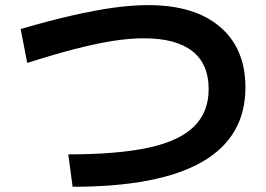

<svg xmlns="http://www.w3.org/2000/svg" viewBox="-20 -730 1040 750"><path d="M246.7 -127Q440 -127 560.7 -153.3Q681.4 -179.6 738.2 -236.1Q795.1 -292.7 795.1 -381.7Q795.1 -480.4 731 -530.4Q667 -580.4 541.7 -580.4Q488 -580.4 423.7 -570.6Q359.3 -560.7 277.2 -539.7Q195 -518.7 86.3 -484.1L60.7 -616.7Q172 -649 262.2 -669.7Q352.3 -690.3 425.3 -700.2Q498.3 -710 558.7 -710Q739.7 -710 839.2 -625.3Q938.7 -540.7 938.7 -388.3Q938.7 -194.7 769.3 -97.5Q600 -0.4 263.7 -0.4Z"/></svg>

Font: M PLUS 2 Thin
Style: Regular
Weight: 100
Designer: Coji Morishita
Foundry: UNDERFOREST DESIGN
Version: Version 1.001